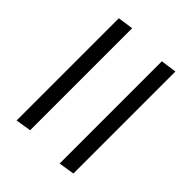

<svg xmlns="http://www.w3.org/2000/svg" viewBox="-37 -541 571 571"><g transform="rotate(-45 248.5 -255.5)"><path d="M460 -371H30L38 -322H467ZM460 -190H30L38 -140H467Z"/></g></svg>

Font: Catamaran Light
Style: Regular
Weight: 300
Designer: Pria Ravichandran
Version: Version 2.000